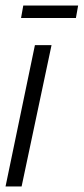

<svg xmlns="http://www.w3.org/2000/svg" viewBox="-23 -673 302 693"><path d="M-3 0 103 -510H163L55 0ZM53 -608 61 -653H259L251 -608Z"/></svg>

Font: Saira Ultra Condensed
Style: Italic
Weight: 400
Width: 1
Italic angle: -12°
Designer: Hector Gatti with collaboration of the Omnibus-Type team
Foundry: Omnibus-Type
Version: Version 1.001; ttfautohint (v1.8)